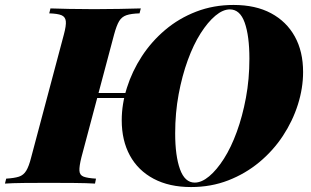

<svg xmlns="http://www.w3.org/2000/svg" viewBox="-67 -742 1255 776"><path d="M265 -346 272 -366H515L507 -346ZM862 -704Q834 -704 803.5 -678.5Q773 -653 744 -607.5Q715 -562 692 -499Q669 -436 655 -361Q641 -286 641 -203Q641 -112 660.5 -58Q680 -4 720 -4Q748 -4 778.5 -29.5Q809 -55 838 -100.5Q867 -146 890 -209Q913 -272 927 -347Q941 -422 941 -505Q941 -597 922 -650.5Q903 -704 862 -704ZM425 -256Q425 -321 446 -387.5Q467 -454 506 -514Q545 -574 600.5 -621Q656 -668 726 -695Q796 -722 877 -722Q966 -722 1028.5 -688.5Q1091 -655 1124.5 -594.5Q1158 -534 1158 -451Q1158 -386 1137 -319.5Q1116 -253 1076.5 -193Q1037 -133 981 -86.5Q925 -40 855.5 -13Q786 14 705 14Q617 14 554 -19.5Q491 -53 458 -113.5Q425 -174 425 -256ZM262 -106Q253 -70 254 -52Q255 -34 271 -28Q287 -22 321 -20L317 0Q285 -2 234 -2.5Q183 -3 130 -3Q76 -3 29 -2.5Q-18 -2 -47 0L-42 -20Q-9 -22 9.5 -28Q28 -34 39 -52Q50 -70 59 -106L191 -602Q201 -639 199 -656.5Q197 -674 181.5 -680.5Q166 -687 132 -688L137 -708Q165 -707 212.5 -706Q260 -705 314 -705Q367 -705 416 -706Q465 -707 502 -708L497 -688Q463 -687 444 -680.5Q425 -674 414.5 -656.5Q404 -639 394 -602Z"/></svg>

Font: Playfair Display Black
Style: Italic
Weight: 900
Italic angle: -14°
Designer: Claus Eggers Sørensen
Foundry: Claus Eggers Sørensen
Version: Version 1.203